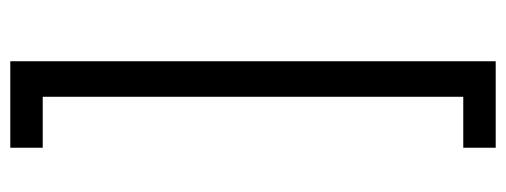

<svg xmlns="http://www.w3.org/2000/svg" viewBox="-325 -513 983 373"><g transform="rotate(90 166.5 -326.5)"><path d="M267 145H99V-798H267V-735H168V82H267Z"/></g></svg>

Font: IBM Plex Sans SC
Style: Regular
Weight: 400
Designer: Mike Abbink; Paul van der Laan; Pieter van Rosmalen; Eunyou Noh; Wujin Sim; Chorong Kim; Dohee Lee; Yejin We; Jinhee Kim
Foundry: Sandoll Inc.
Version: Version 1.000